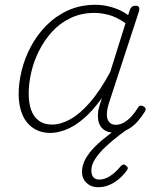

<svg xmlns="http://www.w3.org/2000/svg" viewBox="-20 -539 663 803"><path d="M191 17Q150 17 119.5 -3Q89 -23 73.5 -60Q58 -97 58 -146Q58 -192 70.5 -243.5Q83 -295 109 -344Q135 -393 174 -432.5Q213 -472 264.5 -495.5Q316 -519 381 -519Q414 -519 450.5 -508Q487 -497 516 -476L524 -500Q528 -508 533 -511.5Q538 -515 547 -515Q559 -515 561.5 -508.5Q564 -502 562 -494L436 -109Q426 -77 427 -57Q428 -37 438 -27Q448 -17 464 -17Q482 -17 499 -27Q516 -37 530.5 -53Q545 -69 556 -87Q559 -94 565 -96.5Q571 -99 580 -94Q588 -90 589 -84Q590 -78 585 -71Q573 -51 555 -30.5Q537 -10 513 3Q489 16 458 16Q440 16 426 10Q412 4 403 -7.5Q394 -19 391 -36.5Q388 -54 391 -77Q394 -90 398 -103Q402 -116 406 -129Q367 -74 328 -41.5Q289 -9 254 4Q219 17 191 17ZM100 -148Q100 -109 110 -80Q120 -51 142 -34.5Q164 -18 198 -18Q234 -18 274.5 -40.5Q315 -63 357 -111.5Q399 -160 441 -238L505 -442Q467 -468 435.5 -476.5Q404 -485 375 -485Q320 -485 275 -463.5Q230 -442 197.5 -406Q165 -370 143 -326Q121 -282 110.5 -235.5Q100 -189 100 -148ZM390 244Q361 244 342 226Q323 208 323 180Q323 151 338.5 124Q354 97 379.5 72Q405 47 436.5 23.5Q468 0 500 -22L534 -18V-13Q507 5 477.5 27.5Q448 50 421.5 75Q395 100 378.5 125Q362 150 362 174Q362 191 370 201.5Q378 212 396 212Q417 212 440 197.5Q463 183 486 155Q491 150 496.5 149Q502 148 508 155Q515 160 514.5 165Q514 170 509 176Q493 197 474.5 212Q456 227 435 235.5Q414 244 390 244Z"/></svg>

Font: Playwrite BE VLG Thin
Style: Regular
Weight: 250
Designer: Veronika Burian, José Scaglione
Foundry: TypeTogether
Version: Version 1.002